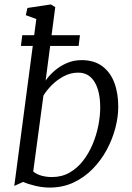

<svg xmlns="http://www.w3.org/2000/svg" viewBox="-20 -837 594 867"><path d="M186 -473Q201.5 -496 226 -517.2Q250.5 -538.5 281.5 -552Q312.5 -565.5 348.5 -565.5Q404.5 -565.5 441.2 -538.5Q478 -511.5 496 -464.2Q514 -417 514 -355Q514 -309 500.8 -258.5Q487.5 -208 461.8 -160.2Q436 -112.5 398.2 -74Q360.5 -35.5 312 -12.8Q263.5 10 204 10Q172.5 10 139 2Q105.5 -6 84.5 -15.5L44.5 2.5L144 -751L96.5 -768.5L104 -801L209.5 -817L229.5 -805ZM130 -62.5Q146.5 -49 169 -43.2Q191.5 -37.5 214.5 -37.5Q259 -37.5 294 -57.5Q329 -77.5 355 -111Q381 -144.5 398.2 -185.5Q415.5 -226.5 424 -269.8Q432.5 -313 432.5 -351Q432.5 -425.5 406.8 -467.2Q381 -509 333.5 -509Q298 -509 266.8 -492Q235.5 -475 212 -450.8Q188.5 -426.5 176 -405ZM80.5 -678H341L335 -629.5H74.5Z"/></svg>

Font: Merriweather 24pt Light
Style: Italic
Weight: 300
Italic angle: -7.8°
Version: Version 2.101